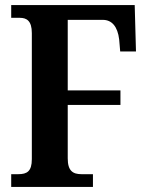

<svg xmlns="http://www.w3.org/2000/svg" viewBox="-20 -734 583 754"><path d="M24 0H345V-50H300C266 -50 246 -63 246 -112V-322H453V-379H246V-656H384C419 -656 442 -630 448 -579L452 -532H514L509 -714H24V-664H58C85 -664 105 -652 105 -604V-109C105 -61 86 -50 52 -50H24Z"/></svg>

Font: Noto Serif Armenian Condensed
Style: Bold
Weight: 700
Width: 3
Designer: Monotype Design Team
Foundry: Monotype Imaging Inc.
Version: Version 2.008